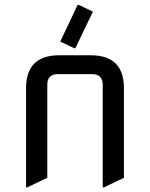

<svg xmlns="http://www.w3.org/2000/svg" viewBox="-20 -766 621 795"><path d="M92.8 9.8H87.9V-400.4Q87.9 -537.1 224.6 -537.1H356.4Q493.2 -537.1 493.2 -400.4V-29.8L410.2 9.8H405.3V-415Q405.3 -459 361.3 -459H219.7Q175.8 -459 175.8 -415V-29.8ZM306.2 -745.6 364.7 -717.8 292 -566.4H287.1L229.5 -593.8L301.3 -745.6Z"/></svg>

Font: Nova Square
Style: Book
Weight: 400
Designer: Wojciech Kalinowski "wmk69" (wmk69@o2.pl)
Foundry: Wojciech Kalinowski "wmk69" (wmk69@o2.pl)
Version: Version 3.1.0; 2021-05-23